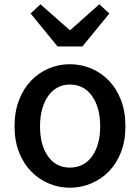

<svg xmlns="http://www.w3.org/2000/svg" viewBox="-20 -864 654 897"><path d="M306 13Q255 13 208.5 -6.5Q162 -26 126 -62.5Q90 -99 69 -152.5Q48 -206 48 -274Q48 -343 69 -397Q90 -451 126 -488Q162 -525 208.5 -544.5Q255 -564 306 -564Q358 -564 405 -544.5Q452 -525 488 -488Q524 -451 545 -397Q566 -343 566 -274Q566 -206 545 -152.5Q524 -99 488 -62.5Q452 -26 405 -6.5Q358 13 306 13ZM306 -81Q372 -81 410 -133.5Q448 -186 448 -274Q448 -362 410 -415.5Q372 -469 306 -469Q274 -469 248.5 -455Q223 -441 205 -415.5Q187 -390 177 -354Q167 -318 167 -274Q167 -186 204.5 -133.5Q242 -81 306 -81ZM123 -801 169 -844 305 -724H309L444 -844L491 -801L365 -647H249Z"/></svg>

Font: Kinto Sans Med
Style: Regular
Weight: 500
Designer: Authors: Ryoko NISHIZUKA  (kana & ideographs); Paul D. Hunt (Latin, Greek & Cyrillic); Wenlong ZHANG  (bopomofo); Sandol
Foundry: Adobe Systems Incorporated, ookami Inc.
Version: Version 0.001